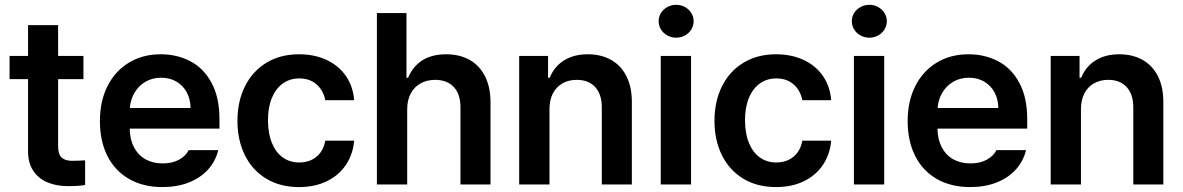

<svg xmlns="http://www.w3.org/2000/svg" viewBox="-20 -761 4878 792"><path d="M324.2 -434.6H219.7V-159.2Q219.7 -124 234.6 -110.8Q249.5 -97.7 276.4 -97.7Q299.8 -97.7 331.1 -99.6V2Q306.6 6.8 260.7 6.8Q212.4 6.8 175 -9Q137.7 -24.9 116.5 -57.6Q95.2 -90.3 95.7 -138.7V-434.6H19.5V-530.3H95.7V-657.2H219.7V-530.3H324.2Z M392.1 -261.7Q392.1 -343.3 423.3 -405.5Q454.6 -467.8 511.5 -502.4Q568.4 -537.1 643.1 -537.1Q710.4 -537.1 765.4 -508.3Q820.3 -479.5 852.8 -419.2Q885.3 -358.9 885.3 -269.5V-230.5H515.1Q515.6 -186 532.7 -153.6Q549.8 -121.1 580.1 -104Q610.4 -86.9 650.9 -86.9Q690.4 -86.9 718.3 -102.1Q746.1 -117.2 758.3 -141.6H880.4Q869.1 -95.7 837.9 -61.3Q806.6 -26.9 758.5 -8.1Q710.4 10.7 649.9 10.7Q570.8 10.7 512.5 -22.7Q454.1 -56.2 423.1 -117.7Q392.1 -179.2 392.1 -261.7ZM766.1 -315.4Q765.6 -351.6 750.5 -379.9Q735.4 -408.2 708 -424.3Q680.7 -440.4 645 -440.4Q608.4 -440.4 579.8 -423.6Q551.3 -406.7 534.7 -378.2Q518.1 -349.6 515.6 -315.4Z M959.5 -262.7Q959.5 -343.3 990.7 -405.5Q1022 -467.8 1079.3 -502.4Q1136.7 -537.1 1213.4 -537.1Q1277.3 -537.1 1327.4 -513.7Q1377.4 -490.2 1407 -447.3Q1436.5 -404.3 1440.9 -347.7H1321.8Q1314 -387.7 1286.1 -412.6Q1258.3 -437.5 1214.4 -437.5Q1175.8 -437.5 1146.7 -416.7Q1117.7 -396 1101.6 -357.2Q1085.4 -318.4 1085.4 -265.6Q1085.4 -211.4 1101.3 -172.1Q1117.2 -132.8 1146.2 -111.8Q1175.3 -90.8 1214.4 -90.8Q1256.3 -90.8 1285.2 -114.3Q1314 -137.7 1321.8 -180.7H1440.9Q1436 -124.5 1407 -81.1Q1377.9 -37.6 1328.1 -13.4Q1278.3 10.7 1213.4 10.7Q1135.7 10.7 1078.4 -23.9Q1021 -58.6 990.2 -120.6Q959.5 -182.6 959.5 -262.7Z M1659.7 0H1534.7V-707H1656.7V-440.4H1663.6Q1682.6 -486.8 1721.9 -512Q1761.2 -537.1 1820.8 -537.1Q1876 -537.1 1917.2 -513.9Q1958.5 -490.7 1981 -445.8Q2003.4 -400.9 2003.4 -337.9V0H1879.4V-318.4Q1879.4 -372.6 1851.8 -402.1Q1824.2 -431.6 1774.9 -431.6Q1741.2 -431.6 1715.1 -417.2Q1689 -402.8 1674.3 -375.5Q1659.7 -348.1 1659.7 -310.5Z M2246.6 0H2121.6V-530.3H2240.7V-440.4H2247.6Q2266.1 -486.3 2306.4 -511.7Q2346.7 -537.1 2404.8 -537.1Q2460 -537.1 2501.2 -513.7Q2542.5 -490.2 2564.7 -445.3Q2586.9 -400.4 2586.4 -337.9V0H2462.4V-318.4Q2462.4 -372.1 2435.1 -401.9Q2407.7 -431.6 2358.9 -431.6Q2325.7 -431.6 2300.3 -417.2Q2274.9 -402.8 2260.7 -375.7Q2246.6 -348.6 2246.6 -310.5Z M2705.6 -530.3H2830.6V0H2705.6ZM2696.8 -673.8Q2696.8 -691.9 2706.5 -707.5Q2716.3 -723.1 2733.2 -732.2Q2750 -741.2 2769 -741.2Q2788.6 -741.2 2805.2 -732.2Q2821.8 -723.1 2831.5 -707.5Q2841.3 -691.9 2841.3 -673.8Q2841.3 -655.3 2831.5 -639.4Q2821.8 -623.5 2805.2 -614.5Q2788.6 -605.5 2769 -605.5Q2750 -605.5 2733.2 -614.5Q2716.3 -623.5 2706.5 -639.4Q2696.8 -655.3 2696.8 -673.8Z M2927.2 -262.7Q2927.2 -343.3 2958.5 -405.5Q2989.7 -467.8 3047.1 -502.4Q3104.5 -537.1 3181.2 -537.1Q3245.1 -537.1 3295.2 -513.7Q3345.2 -490.2 3374.8 -447.3Q3404.3 -404.3 3408.7 -347.7H3289.6Q3281.7 -387.7 3253.9 -412.6Q3226.1 -437.5 3182.1 -437.5Q3143.6 -437.5 3114.5 -416.7Q3085.4 -396 3069.3 -357.2Q3053.2 -318.4 3053.2 -265.6Q3053.2 -211.4 3069.1 -172.1Q3085 -132.8 3114 -111.8Q3143.1 -90.8 3182.1 -90.8Q3224.1 -90.8 3252.9 -114.3Q3281.7 -137.7 3289.6 -180.7H3408.7Q3403.8 -124.5 3374.8 -81.1Q3345.7 -37.6 3295.9 -13.4Q3246.1 10.7 3181.2 10.7Q3103.5 10.7 3046.1 -23.9Q2988.8 -58.6 2958 -120.6Q2927.2 -182.6 2927.2 -262.7Z M3502.4 -530.3H3627.4V0H3502.4ZM3493.7 -673.8Q3493.7 -691.9 3503.4 -707.5Q3513.2 -723.1 3530 -732.2Q3546.9 -741.2 3565.9 -741.2Q3585.4 -741.2 3602.1 -732.2Q3618.7 -723.1 3628.4 -707.5Q3638.2 -691.9 3638.2 -673.8Q3638.2 -655.3 3628.4 -639.4Q3618.7 -623.5 3602.1 -614.5Q3585.4 -605.5 3565.9 -605.5Q3546.9 -605.5 3530 -614.5Q3513.2 -623.5 3503.4 -639.4Q3493.7 -655.3 3493.7 -673.8Z M3724.1 -261.7Q3724.1 -343.3 3755.4 -405.5Q3786.6 -467.8 3843.5 -502.4Q3900.4 -537.1 3975.1 -537.1Q4042.5 -537.1 4097.4 -508.3Q4152.3 -479.5 4184.8 -419.2Q4217.3 -358.9 4217.3 -269.5V-230.5H3847.2Q3847.7 -186 3864.7 -153.6Q3881.8 -121.1 3912.1 -104Q3942.4 -86.9 3982.9 -86.9Q4022.5 -86.9 4050.3 -102.1Q4078.1 -117.2 4090.3 -141.6H4212.4Q4201.2 -95.7 4169.9 -61.3Q4138.7 -26.9 4090.6 -8.1Q4042.5 10.7 3981.9 10.7Q3902.8 10.7 3844.5 -22.7Q3786.1 -56.2 3755.1 -117.7Q3724.1 -179.2 3724.1 -261.7ZM4098.1 -315.4Q4097.7 -351.6 4082.5 -379.9Q4067.4 -408.2 4040 -424.3Q4012.7 -440.4 3977.1 -440.4Q3940.4 -440.4 3911.9 -423.6Q3883.3 -406.7 3866.7 -378.2Q3850.1 -349.6 3847.7 -315.4Z M4439 0H4314V-530.3H4433.1V-440.4H4439.9Q4458.5 -486.3 4498.8 -511.7Q4539.1 -537.1 4597.2 -537.1Q4652.3 -537.1 4693.6 -513.7Q4734.9 -490.2 4757.1 -445.3Q4779.3 -400.4 4778.8 -337.9V0H4654.8V-318.4Q4654.8 -372.1 4627.4 -401.9Q4600.1 -431.6 4551.3 -431.6Q4518.1 -431.6 4492.7 -417.2Q4467.3 -402.8 4453.1 -375.7Q4439 -348.6 4439 -310.5Z"/></svg>

Font: Pretendard GOV SemiBold
Style: Regular
Weight: 600
Designer: Base glyphs from Inter by Rasmus Andersson; Hangeul glyphs from Noto Sans CJK(Source Han Sans) by Jang Soo-young and Kan
Foundry: Kil Hyung-jin
Version: Version 1.309